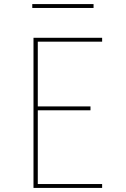

<svg xmlns="http://www.w3.org/2000/svg" viewBox="-20 -920 616 940"><path d="M144 0H480V-19H165V-380H423V-399H165V-716H480V-735H144ZM138 -881H438V-900H138Z"/></svg>

Font: Iosevka Sparkle Thin
Style: Regular
Weight: 100
Designer: Belleve Invis
Foundry: Belleve Invis
Version: Version 4.5.0; ttfautohint (v1.8.3)